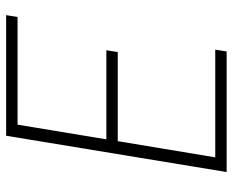

<svg xmlns="http://www.w3.org/2000/svg" viewBox="-88 -688 775 640"><g transform="rotate(-90 300.0 -367.5)"><path d="M47 0 168 -735H570L564 -697H205L156 -401H453L447 -363H150L96 -38H455L449 0Z"/></g></svg>

Font: Iosevka Aile XLt Obl
Style: Regular
Weight: 200
Italic angle: -9°
Designer: Belleve Invis
Foundry: Belleve Invis
Version: Version 31.1.0; ttfautohint (v1.8.4)